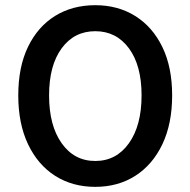

<svg xmlns="http://www.w3.org/2000/svg" viewBox="-20 -707 733 739"><path d="M346.7 12.2Q258.8 12.2 192.1 -30.3Q125.5 -72.8 87.9 -151.9Q50.3 -231 50.3 -339.8Q50.3 -449.2 87.9 -526.9Q125.5 -604.5 192.1 -645.8Q258.8 -687 346.7 -687Q434.1 -687 500.7 -645.3Q567.4 -603.5 605 -525.9Q642.6 -448.2 642.6 -339.8Q642.6 -231 605 -151.9Q567.4 -72.8 500.7 -30.3Q434.1 12.2 346.7 12.2ZM346.7 -87.4Q427.7 -87.4 476.3 -155.8Q524.9 -224.1 524.9 -339.8Q524.9 -455.1 476.3 -521Q427.7 -586.9 346.7 -586.9Q265.6 -586.9 217.3 -521Q168.9 -455.1 168.9 -339.8Q168.9 -224.1 217.3 -155.8Q265.6 -87.4 346.7 -87.4Z"/></svg>

Font: Akatab
Style: Bold
Weight: 700
Designer: SIL Global
Foundry: SIL Global
Version: Version 4.100